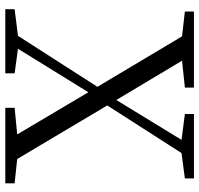

<svg xmlns="http://www.w3.org/2000/svg" viewBox="-34 -736 769 742"><g transform="rotate(90 351.0 -364.5)"><path d="M594 -46 387 -394 571 -681 669 -694V-729H420V-694L520 -681L366 -429L214 -683L318 -694V-729H24V-694L120 -683L315 -356L118 -49L15 -36V0H263V-36L168 -49L336 -321L499 -46L396 -36V0H688V-36Z"/></g></svg>

Font: Source Han Serif
Style: Regular
Weight: 400
Designer: Ryoko NISHIZUKA 西塚涼子 (kana & ideographs); Frank Grießhammer (Latin, Greek & Cyrillic); Wenlong ZHANG 张文龙 (bopomofo); San
Foundry: Adobe Systems Incorporated
Version: Version 1.001;PS 1.001;hotconv 16.6.54;makeotf.lib2.5.65590